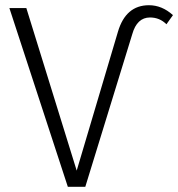

<svg xmlns="http://www.w3.org/2000/svg" viewBox="-20 -716 683 736"><path d="M307 0H240L16 -685H81L274 -62L432 -594Q462 -696 551 -696Q601 -696 643 -658L618 -623Q592 -649 555 -649Q505 -649 487 -585Z"/></svg>

Font: Trujillo Light
Style: Regular
Weight: 300
Designer: Fira Sans original fonts by bBox Type GmbH, Carrois Corporate GbR, & Edenspiekermann AG / Changes by Cristiano Sobral
Foundry: Fira Sans original fonts by bBox Type GmbH, Carrois Corporate GbR, & Edenspiekermann AG / Changes by Cristiano Sobral
Version: Version 4.301;July 28, 2020;FontCreator 13.0.0.2655 64-bit